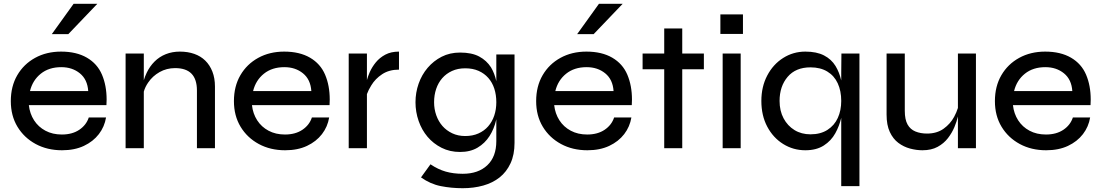

<svg xmlns="http://www.w3.org/2000/svg" viewBox="-20 -781 5806 1012"><path d="M448 -162H539Q531 -113 501 -74Q471 -35 422 -12Q373 11 307 11Q229 11 168 -22Q107 -55 72 -113Q37 -171 37 -248Q37 -326 71 -384.5Q105 -443 165 -476Q225 -509 302 -509Q383 -509 438 -477Q493 -445 517.5 -387.5Q542 -330 542 -256Q542 -242 541 -227H132Q137 -182 159.5 -147Q182 -112 219.5 -92Q257 -72 306 -72Q361 -72 398 -97Q435 -122 448 -162ZM303 -427Q238 -427 195 -392.5Q152 -358 138 -301H445Q441 -362 401 -394.5Q361 -427 303 -427ZM253 -601 368 -761H493L340 -601Z M642 -499H738V-358Q744 -378 753 -397Q769 -431 794.5 -456.5Q820 -482 854 -495.5Q888 -509 928 -509Q970 -509 1004 -497Q1038 -485 1062 -461.5Q1086 -438 1099.5 -403.5Q1113 -369 1113 -325V0H1018V-304Q1018 -363 989.5 -392.5Q961 -422 903 -422Q858 -422 821 -401Q784 -380 761 -346Q745 -323 738 -298V0H642Z M1624 -162H1715Q1707 -113 1677 -74Q1647 -35 1598 -12Q1549 11 1483 11Q1405 11 1344 -22Q1283 -55 1248 -113Q1213 -171 1213 -248Q1213 -326 1247 -384.5Q1281 -443 1341 -476Q1401 -509 1478 -509Q1559 -509 1614 -477Q1669 -445 1693.5 -387.5Q1718 -330 1718 -256Q1718 -242 1717 -227H1308Q1313 -182 1335.5 -147Q1358 -112 1395.5 -92Q1433 -72 1482 -72Q1537 -72 1574 -97Q1611 -122 1624 -162ZM1479 -427Q1414 -427 1371 -392.5Q1328 -358 1314 -301H1621Q1617 -362 1577 -394.5Q1537 -427 1479 -427Z M1818 -499H1914V-359Q1919 -378 1929 -401Q1941 -428 1961 -452.5Q1981 -477 2011 -493Q2041 -509 2083 -509V-414Q2031 -414 1994.5 -390Q1958 -366 1937 -331Q1922 -307 1914 -285V0H1818Z M2405 -504Q2467 -504 2506 -483Q2545 -462 2568 -426Q2587 -394 2596 -353V-494H2692V-28Q2692 34 2671 79.5Q2650 125 2613.5 154Q2577 183 2527 197Q2477 211 2419 211Q2359 211 2303.5 200Q2248 189 2199 154L2249 85Q2289 112 2329.5 123.5Q2370 135 2419 135Q2501 135 2548.5 90Q2596 45 2596 -37V-153Q2595 -150 2595 -148Q2584 -101 2560 -63.5Q2536 -26 2497.5 -3Q2459 20 2405 20Q2351 20 2307.5 -2Q2264 -24 2233.5 -60Q2203 -96 2186.5 -143.5Q2170 -191 2170 -242Q2170 -293 2186.5 -340Q2203 -387 2234 -423.5Q2265 -460 2308 -482Q2351 -504 2405 -504ZM2432 -64Q2471 -64 2501.5 -77.5Q2532 -91 2553 -115Q2574 -139 2585 -171.5Q2596 -204 2596 -242Q2596 -281 2585.5 -313.5Q2575 -346 2554 -370Q2533 -394 2502.5 -407.5Q2472 -421 2432 -421Q2393 -421 2362.5 -407Q2332 -393 2311 -369Q2290 -345 2279 -312.5Q2268 -280 2268 -242Q2268 -206 2279.5 -173.5Q2291 -141 2312 -117Q2333 -93 2363.5 -78.5Q2394 -64 2432 -64Z M3217 -162H3308Q3300 -113 3270 -74Q3240 -35 3191 -12Q3142 11 3076 11Q2998 11 2937 -22Q2876 -55 2841 -113Q2806 -171 2806 -248Q2806 -326 2840 -384.5Q2874 -443 2934 -476Q2994 -509 3071 -509Q3152 -509 3207 -477Q3262 -445 3286.5 -387.5Q3311 -330 3311 -256Q3311 -242 3310 -227H2901Q2906 -182 2928.5 -147Q2951 -112 2988.5 -92Q3026 -72 3075 -72Q3130 -72 3167 -97Q3204 -122 3217 -162ZM3072 -427Q3007 -427 2964 -392.5Q2921 -358 2907 -301H3214Q3210 -362 3170 -394.5Q3130 -427 3072 -427ZM3022 -601 3137 -761H3262L3109 -601Z M3367 -499H3481V-631H3576V-499H3690V-416H3576V0H3481V-416H3367Z M3896 -705V-602H3777V-705ZM3789 -499H3884V0H3789Z M4225 11Q4161 11 4108 -22Q4055 -55 4024 -113.5Q3993 -172 3993 -249Q3993 -324 4024 -383Q4055 -442 4108 -475.5Q4161 -509 4225 -509Q4284 -509 4323 -489Q4362 -469 4384 -433Q4404 -400 4414 -357V-397L4415 -499H4510V200H4414V-160Q4404 -117 4383 -79Q4361 -39 4322 -14Q4283 11 4225 11ZM4252 -73Q4305 -73 4341.5 -96.5Q4378 -120 4396 -159.5Q4414 -199 4414 -249Q4414 -302 4395.5 -342Q4377 -382 4340.5 -404Q4304 -426 4252 -426Q4174 -426 4131.5 -376Q4089 -326 4089 -249Q4089 -197 4110 -157.5Q4131 -118 4167.5 -95.5Q4204 -73 4252 -73Z M5124 0H5029V-167Q5023 -141 5010.5 -111Q4998 -81 4976.5 -53Q4955 -25 4922 -7Q4889 11 4842 11Q4810 11 4776.5 2Q4743 -7 4715 -28Q4687 -49 4670 -85.5Q4653 -122 4653 -177V-499H4749V-197Q4749 -151 4763.5 -125Q4778 -99 4805 -88Q4832 -77 4866 -77Q4918 -77 4953.5 -102.5Q4989 -128 5009 -165Q5022 -189 5029 -212V-499H5124Z M5635 -162H5726Q5718 -113 5688 -74Q5658 -35 5609 -12Q5560 11 5494 11Q5416 11 5355 -22Q5294 -55 5259 -113Q5224 -171 5224 -248Q5224 -326 5258 -384.5Q5292 -443 5352 -476Q5412 -509 5489 -509Q5570 -509 5625 -477Q5680 -445 5704.5 -387.5Q5729 -330 5729 -256Q5729 -242 5728 -227H5319Q5324 -182 5346.5 -147Q5369 -112 5406.5 -92Q5444 -72 5493 -72Q5548 -72 5585 -97Q5622 -122 5635 -162ZM5490 -427Q5425 -427 5382 -392.5Q5339 -358 5325 -301H5632Q5628 -362 5588 -394.5Q5548 -427 5490 -427Z"/></svg>

Font: Syne Med Modified
Style: Regular
Weight: 500
Designer: Lucas Descroix
Foundry: Bonjour Monde
Version: Version 2.200